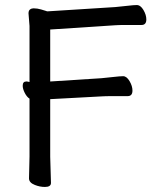

<svg xmlns="http://www.w3.org/2000/svg" viewBox="-20 -732 613 761"><path d="M182 -7Q182 9 158 9Q138 9 118 1Q95 -8 95 -25L97 -112V-341Q86 -348 78 -364Q70 -380 70 -392Q70 -409 84 -409H87Q92 -408 97 -407V-629L93 -679Q93 -690 99 -694.5Q105 -699 113 -699Q128 -699 143 -694.5Q158 -690 161 -689Q164 -688 165.5 -687.5Q167 -687 168 -687L437 -704Q459 -706 485 -709Q511 -712 522 -712Q537 -712 548.5 -692.5Q560 -673 560 -655Q560 -633 541 -633H479Q452 -633 438 -632L179 -615V-409L382 -422Q404 -424 430 -427Q456 -430 468 -430Q482 -430 493.5 -410.5Q505 -391 505 -373Q505 -351 486 -351H423Q397 -351 383 -350L179 -339V-111Z"/></svg>

Font: Moon Stars Kai
Style: Bold
Weight: 700
Designer: GuiWonder
Version: Version 1.101